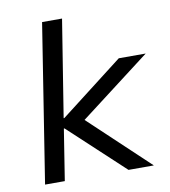

<svg xmlns="http://www.w3.org/2000/svg" viewBox="-80 -774 748 843"><g transform="rotate(-10 294.0 -352.5)"><path d="M53 0 164 -705H253L184 -273H187L468 -490H588L250 -232L248 -273L538 0H425L180 -228H177L141 0Z"/></g></svg>

Font: Nunito Sans 10pt SemiExpanded
Style: Italic
Weight: 400
Width: 6
Italic angle: -9°
Designer: Vernon Adams
Foundry: Vernon Adams
Version: Version 3.101;gftools[0.9.27]